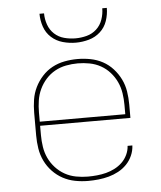

<svg xmlns="http://www.w3.org/2000/svg" viewBox="-53 -786 706 841"><g transform="rotate(-5 300.0 -366.0)"><path d="M301 8Q272 8 243.5 2.5Q215 -3 190 -16.5Q165 -30 145 -51Q125 -72 112.5 -98Q100 -124 95.5 -152.5Q91 -181 91 -210V-310Q91 -339 95.5 -367.5Q100 -396 112.5 -421.5Q125 -447 144.5 -468.5Q164 -490 189 -503.5Q214 -517 242.5 -522.5Q271 -528 300 -528Q329 -528 357.5 -522.5Q386 -517 411 -503.5Q436 -490 455.5 -468.5Q475 -447 487.5 -421.5Q500 -396 504.5 -367.5Q509 -339 509 -310V-251H112V-210Q112 -184 116 -158Q120 -132 131 -108.5Q142 -85 160 -65.5Q178 -46 200.5 -33.5Q223 -21 249 -16Q275 -11 301 -11Q321 -11 341.5 -13Q362 -15 381.5 -20Q401 -25 419.5 -34.5Q438 -44 452.5 -58Q467 -72 476 -91Q485 -110 486 -130H507Q506 -107 496.5 -85.5Q487 -64 471 -47.5Q455 -31 434.5 -20Q414 -9 392 -3Q370 3 347 5.5Q324 8 301 8ZM488 -269V-310Q488 -336 484 -362Q480 -388 469 -411.5Q458 -435 440.5 -454.5Q423 -474 400.5 -486.5Q378 -499 352 -504Q326 -509 300 -509Q274 -509 248 -504Q222 -499 199.5 -486.5Q177 -474 159.5 -454.5Q142 -435 131 -411.5Q120 -388 116 -362Q112 -336 112 -310V-269ZM300 -600Q271 -600 242.5 -608Q214 -616 192.5 -635.5Q171 -655 161.5 -683Q152 -711 152 -740H172Q172 -715 180.5 -690.5Q189 -666 207.5 -649Q226 -632 250.5 -625.5Q275 -619 300 -619Q325 -619 349.5 -625.5Q374 -632 392.5 -649Q411 -666 419.5 -690.5Q428 -715 428 -740H448Q448 -711 438.5 -683Q429 -655 407.5 -635.5Q386 -616 357.5 -608Q329 -600 300 -600Z"/></g></svg>

Font: Iosevka Thin Extended
Style: Regular
Weight: 100
Width: 7
Monospace: yes
Designer: Belleve Invis
Foundry: Belleve Invis
Version: Version 32.5.0; ttfautohint (v1.8.4)